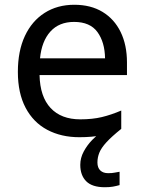

<svg xmlns="http://www.w3.org/2000/svg" viewBox="-20 -566 604 806"><path d="M389 116Q389 138 401 149.5Q413 161 434 161Q451 161 462.5 158.5Q474 156 482 155V211Q468 215 454 217.5Q440 220 420 220Q367 220 342 195Q317 170 317 126Q317 97 331.5 70Q346 43 367.5 21Q389 -1 409 -15L489 -25Q449 7 427 31Q405 55 397 75Q389 95 389 116ZM292 -546Q361 -546 410.5 -516Q460 -486 486.5 -431.5Q513 -377 513 -304V-251H146Q148 -160 192.5 -112.5Q237 -65 317 -65Q368 -65 407.5 -74.5Q447 -84 489 -102V-25Q448 -7 408 1.5Q368 10 313 10Q237 10 178.5 -21Q120 -52 87.5 -113.5Q55 -175 55 -264Q55 -352 84.5 -415Q114 -478 167.5 -512Q221 -546 292 -546ZM291 -474Q228 -474 191.5 -433.5Q155 -393 148 -321H421Q420 -389 389 -431.5Q358 -474 291 -474Z"/></svg>

Font: Noto Sans Javanese
Style: Regular
Weight: 400
Designer: Monotype Design Team
Foundry: Monotype Imaging Inc.
Version: Version 2.004